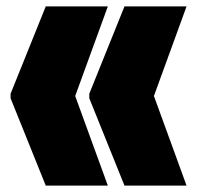

<svg xmlns="http://www.w3.org/2000/svg" viewBox="-20 -580 616 600"><path d="M13 -273V-287L123 -560H317L215 -280L317 0H123ZM259 -273V-287L369 -560H563L461 -280L563 0H369Z"/></svg>

Font: Tektur Condensed ExtraBold
Style: Regular
Weight: 800
Width: 3
Designer: Adam Jagosz
Foundry: Adam Jagosz
Version: Version 1.005;gftools[0.9.30]